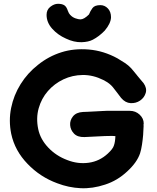

<svg xmlns="http://www.w3.org/2000/svg" viewBox="-20 -984 825 1010"><path d="M281 -20Q341 3 404 6Q467 9 533 -13Q598 -34 650 -83Q701 -130 717 -178Q723 -197 727 -223.5Q731 -250 733 -274.5Q735 -299 735 -313Q736 -321 735 -328Q736 -331 736 -334Q736 -361 714.5 -381Q693 -401 663 -401H540Q535 -401 518 -400Q501 -399 480.5 -398Q460 -397 442 -396Q424 -395 416 -395Q381 -393 364 -372Q347 -351 349 -325.5Q351 -300 369.5 -281Q388 -262 424 -263Q451 -265 485 -266Q535 -269 569 -269Q581 -268 587 -268Q586 -237 579 -218Q574 -201 547 -176Q504 -136 447 -128Q390 -120 334 -142Q275 -164 233.5 -208Q192 -252 181 -305Q169 -363 183.5 -414.5Q198 -466 232 -505Q266 -544 313.5 -566.5Q361 -589 415.5 -589.5Q470 -590 524 -563Q543 -553 554 -544.5Q565 -536 574 -525Q583 -514 595 -498L617 -469Q639 -443 667 -441.5Q695 -440 717 -455Q739 -470 746.5 -495Q754 -520 735 -547Q734 -548 725.5 -558Q717 -568 705.5 -582Q694 -596 684 -608.5Q674 -621 670 -625Q655 -641 637.5 -652.5Q620 -664 598 -677Q525 -717 447 -723.5Q369 -730 303 -709Q236 -688 180 -643Q125 -600 88.5 -541.5Q52 -483 38.5 -416Q25 -349 39 -280Q58 -191 125 -122Q191 -53 281 -20ZM409 -762Q445 -763 468 -775Q501 -792 531 -823Q563 -861 564 -893Q564 -922 547.5 -939.5Q531 -957 508 -957Q478 -957 466.5 -941.5Q455 -926 448 -908Q422 -882 403 -882Q393 -882 377 -887.5Q361 -893 349 -906Q342 -913 337 -927Q330 -949 318 -956.5Q306 -964 285 -964Q265 -964 245 -948.5Q225 -933 225 -906Q225 -866 254.5 -833Q284 -800 327 -781Q369 -761 409 -762Z"/></svg>

Font: Balsamiq Sans
Style: Bold
Weight: 700
Designer: Michael Angeles
Foundry: Balsamiq SRL
Version: Version 1.020; ttfautohint (v1.8.4.7-5d5b);gftools[0.9.26]